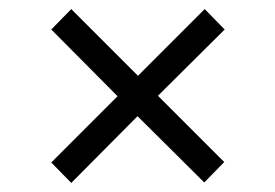

<svg xmlns="http://www.w3.org/2000/svg" viewBox="-20 -467 606 423"><path d="M137 -64 93 -109 239 -255 93 -402 137 -447 284 -300 431 -447 475 -402 328 -256 474 -110 430 -65 283 -211Z"/></svg>

Font: Archivo SemiCondensed Light
Style: Regular
Weight: 300
Width: 4
Designer: Hector Gatti
Foundry: Omnibus-Type
Version: Version 2.001